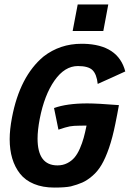

<svg xmlns="http://www.w3.org/2000/svg" viewBox="-20 -847 588 871"><path d="M332.5 -826.7H471.2Q467.3 -806.6 460 -766.6Q452.6 -726.6 448.7 -706.5H309.6Q313.5 -726.6 321 -766.6Q328.6 -806.6 332.5 -826.7ZM519.5 -370.1Q517.1 -356.4 511.7 -328.1Q506.3 -299.8 503.4 -286.1Q490.7 -222.7 474.4 -175.5Q458 -128.4 440.4 -98.9Q422.9 -69.3 399.2 -49.1Q375.5 -28.8 353.5 -19Q331.5 -9.3 301.3 -1.5Q275.9 3.9 226.1 3.9Q173.8 3.9 134.3 -12.5Q94.7 -28.8 71 -58.8Q47.4 -88.9 35.6 -128.2Q23.9 -167.5 23.9 -215.8Q23.9 -258.8 34.2 -313Q69.8 -501 177.7 -590.8Q252.4 -648.4 349.6 -648.4H359.4Q516.6 -644.5 548.3 -522.9Q527.8 -513.2 485.8 -494.4Q443.8 -475.6 423.3 -466.3Q418.5 -510.7 399.4 -529.1Q380.4 -547.4 333.5 -547.4Q273.4 -547.4 227.3 -481.7Q181.2 -416 160.2 -307.6Q150.4 -256.3 150.4 -218.3Q150.4 -96.7 240.7 -96.7Q265.1 -96.7 284.9 -106.7Q304.7 -116.7 318.1 -132.6Q331.5 -148.4 342.3 -173.1Q353 -197.8 359.6 -221.7Q366.2 -245.6 372.6 -277.3Q367.2 -277.3 356.9 -277.1Q346.7 -276.9 341.3 -276.9Q314 -276.9 296.6 -273.7Q279.3 -270.5 245.1 -258.8Q241.7 -275.4 235.1 -308.1Q228.5 -340.8 225.1 -356.9Q283.7 -377.9 376 -377.9Q421.9 -377.9 519.5 -370.1Z"/></svg>

Font: Fantasque Sans Mono
Style: Bold Italic
Weight: 700
Italic angle: -11°
Monospace: yes
Designer: Jany Belluz
Version: Version 1.7.1